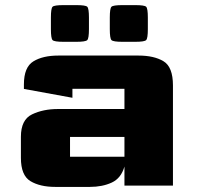

<svg xmlns="http://www.w3.org/2000/svg" viewBox="-20 -729 772 754"><path d="M197.1 5Q137.2 5 99.6 -17.6Q62.1 -40.2 62.1 -109V-191.9Q62.1 -258.9 105.9 -279.9Q149.6 -300.9 207.5 -300.9H468.7V-380.4Q468.7 -380.4 468.7 -380.4Q468.7 -380.4 468.7 -380.4H264.4Q264.4 -380.4 264.4 -380.4Q264.4 -380.4 264.4 -380.4V-345L73.9 -379.8V-397.4Q73.9 -465.4 111.2 -488.1Q148.4 -510.8 209 -510.8H524.1Q584.7 -510.8 621.9 -488.6Q659.2 -466.3 659.2 -393.5V0H468.7V-75Q455.7 -29 418.8 -12Q382 5 332.9 5ZM255 -113.4Q255 -113.4 255 -113.4Q255 -113.4 255 -113.4H468.7V-191.2H255Q255 -191.2 255 -191.2Q255 -191.2 255 -191.2ZM179.9 -614.6V-660.1Q179.9 -696.1 186.5 -702.5Q193.1 -708.9 229.7 -708.9H279.4Q316 -708.9 322.6 -702.5Q329.3 -696.1 329.3 -660.1V-614.6Q329.3 -578.1 322.6 -571.5Q316 -564.8 279.4 -564.8H229.7Q193.1 -564.8 186.5 -571.5Q179.9 -578.1 179.9 -614.6ZM411.2 -614.6V-660.1Q411.2 -696.1 417.8 -702.5Q424.5 -708.9 461 -708.9H510.8Q547.3 -708.9 553.9 -702.5Q560.6 -696.1 560.6 -660.1V-614.6Q560.6 -578.1 553.9 -571.5Q547.3 -564.8 510.8 -564.8H461Q424.5 -564.8 417.8 -571.5Q411.2 -578.1 411.2 -614.6Z"/></svg>

Font: Science Gothic
Style: Regular
Weight: 400
Designer: Thomas Phinney, Vassil Kateliev, Brandon Buerkle
Foundry: Font Detective LLC
Version: Version 1.018